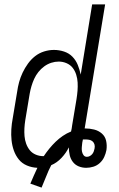

<svg xmlns="http://www.w3.org/2000/svg" viewBox="-20 -755 540 873"><path d="M169 98 118 80Q126 62 133.5 44Q141 26 150 8Q125 7 102.5 -2.5Q80 -12 65.5 -30Q51 -48 43 -70.5Q35 -93 32.5 -117.5Q30 -142 31.5 -167Q33 -192 38 -218L58 -338Q61 -360 67 -382Q73 -404 83 -425Q93 -446 107 -465.5Q121 -485 139.5 -499.5Q158 -514 180.5 -521Q203 -528 225 -528Q249 -528 271.5 -520.5Q294 -513 309.5 -497Q325 -481 333.5 -460Q342 -439 347 -416L399 -735H458L365 -171H367Q388 -171 408 -166Q428 -161 443 -148Q458 -135 462.5 -115Q467 -95 464 -73Q461 -57 454 -41.5Q447 -26 434 -14Q421 -2 404.5 3Q388 8 372 8Q354 8 338 1.5Q322 -5 311.5 -18.5Q301 -32 297 -49.5Q293 -67 293 -85Q281 -60 260 -37.5Q239 -15 213 -4Q200 21 190 47Q180 73 169 98ZM177 -45H179Q191 -63 204.5 -79.5Q218 -96 233 -110.5Q248 -125 265.5 -137Q283 -149 303 -157Q305 -164 306 -171Q307 -178 308 -185L328 -305Q331 -324 332.5 -342.5Q334 -361 333 -379.5Q332 -398 326.5 -415.5Q321 -433 310.5 -446.5Q300 -460 283 -467.5Q266 -475 247 -475Q230 -475 213 -469.5Q196 -464 181 -453Q166 -442 154.5 -427.5Q143 -413 135.5 -396.5Q128 -380 123 -363Q118 -346 115 -329L95 -209Q92 -190 91 -172Q90 -154 91.5 -136Q93 -118 99 -101.5Q105 -85 115.5 -72Q126 -59 142.5 -52Q159 -45 177 -45ZM375 -42Q382 -42 388.5 -45.5Q395 -49 399.5 -54.5Q404 -60 406.5 -67Q409 -74 410 -80Q412 -90 409.5 -98.5Q407 -107 400.5 -112.5Q394 -118 385 -119.5Q376 -121 367 -121H357L354 -106Q353 -96 352 -86.5Q351 -77 352.5 -67.5Q354 -58 359.5 -50Q365 -42 375 -42Z"/></svg>

Font: Iosevka Light
Style: Italic
Weight: 300
Italic angle: -9°
Monospace: yes
Designer: Belleve Invis
Foundry: Belleve Invis
Version: Version 32.5.0; ttfautohint (v1.8.4)